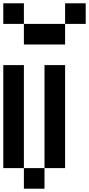

<svg xmlns="http://www.w3.org/2000/svg" viewBox="-20 -1145 540 1165"><path d="M0 -125V-750H125V-125ZM0 -1000V-1125H125V-1000ZM125 -125H250V0H125ZM125 -875V-1000H375V-875ZM250 -125V-750H375V-125ZM375 -1000V-1125H500V-1000Z"/></svg>

Font: GalmuriMono7 Regular
Style: Regular
Weight: 400
Designer: Lee Minseo (quiple)
Version: Version 2.399;hotconv 1.1.1;makeotfexe 2.6.0 DEVELOPMENT